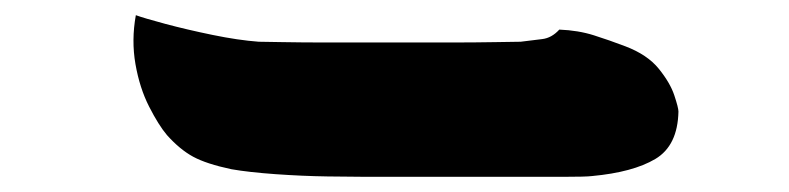

<svg xmlns="http://www.w3.org/2000/svg" viewBox="-20 -519 1040 253"><path d="M200 -341Q189 -354 176.5 -378.5Q164 -403 158.5 -434.5Q153 -466 159 -499Q170 -495 198 -487.5Q226 -480 260 -473Q294 -466 321 -464Q327 -464 352 -463.5Q377 -463 414 -463Q451 -463 491.5 -463Q532 -463 569.5 -463Q607 -463 633 -463.5Q659 -464 666 -464Q682 -466 694.5 -467.5Q707 -469 717 -480Q742 -479 762.5 -472.5Q783 -466 804 -458Q833 -447 848 -428.5Q863 -410 868.5 -393.5Q874 -377 874 -372Q873 -327 843.5 -309.5Q814 -292 760 -287Q752 -286 722.5 -286Q693 -286 653.5 -286Q614 -286 574 -286Q534 -286 503.5 -286Q473 -286 462 -286Q445 -286 411.5 -286.5Q378 -287 343 -289.5Q308 -292 285 -296Q252 -303 234.5 -312.5Q217 -322 200 -341Z"/></svg>

Font: Potta One
Style: Regular
Weight: 400
Designer: 108,108go
Foundry: Font Zone 108
Version: Version 1.000